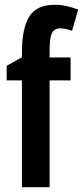

<svg xmlns="http://www.w3.org/2000/svg" viewBox="-20 -785 348 805"><path d="M276 -448H188V0H72V-448H8V-509L72 -545V-566Q72 -667 103 -716Q134 -765 209 -765Q235 -765 257.5 -760Q280 -755 308 -745L282 -656Q268 -661 255.5 -663.5Q243 -666 231 -666Q207 -666 197.5 -645.5Q188 -625 188 -574V-544H276Z"/></svg>

Font: Noto Sans Bengali ExtraCondensed SemiBold
Style: Regular
Weight: 600
Width: 2
Designer: Joana Ranito - Universal Thirst; Jelle Bosma - Monotype Design Team
Foundry: Universal Thirst ehf.
Version: Version 3.000; ttfautohint (v1.8.4.7-5d5b)